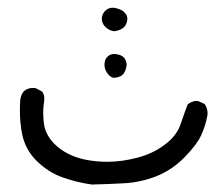

<svg xmlns="http://www.w3.org/2000/svg" viewBox="-20 -318 560 499"><path d="M311 -269Q311 -278.3 303.5 -285.9Q295.9 -293.5 280.8 -296.9Q276.4 -297.9 272.5 -297.9Q261.7 -297.9 253.4 -290Q244.6 -280.8 244.6 -269Q244.6 -257.3 253.9 -248Q263.2 -238.8 276.4 -236.8Q306.6 -240.2 310.5 -264.6Q311 -266.6 311 -269ZM308.1 -143.1Q309.1 -146.5 309.1 -148.4Q309.1 -150.4 309.1 -152.3Q308.6 -158.2 304.7 -165Q299.3 -174.3 284.7 -176.8Q280.8 -177.7 277.3 -177.7Q266.1 -177.7 258.8 -170.2Q251.5 -162.6 251.5 -149.9Q251.5 -134.3 263.2 -122.6Q269.5 -116.7 275.4 -115.7Q291.5 -116.7 298.6 -123.8Q305.7 -130.9 308.1 -143.1ZM31.7 -30.3Q31.7 1.5 37.6 30.8Q45.9 71.3 75.4 100.3Q105 129.4 141.6 142.6Q178.2 155.8 218.3 161.6Q262.7 160.6 304.2 158.2Q345.7 155.8 386.2 140.1Q426.8 124 459 91.3Q491.2 58.6 502.4 34.4Q513.7 10.3 519 -17.6Q519.5 -20 519.5 -22.5Q519.5 -36.6 512.2 -47.4L495.6 -55.2Q494.1 -55.7 490.2 -55.7Q486.3 -55.7 480.2 -53.7Q474.1 -51.8 467.8 -46.9Q458.5 -22.5 450.2 2.4Q440.9 31.2 415.5 52.2Q382.3 80.1 336.9 91.8Q316.9 97.2 296.4 99.9Q275.9 102.5 258.8 102.5Q232.9 102.5 205.6 97.7Q153.8 87.9 121.6 56.2Q98.1 32.2 94.2 3.9Q92.3 -11.2 92.3 -24.9Q92.3 -38.6 93.8 -47.6Q95.2 -56.6 95.2 -61Q95.2 -72.8 89.4 -80.1L72.8 -88.9Q68.8 -89.4 65.4 -89.4Q51.8 -89.4 42 -81.1Q34.2 -71.3 32.7 -58.6Q31.7 -43.9 31.7 -30.3Z"/></svg>

Font: NaikaiFont
Style: Light
Weight: 300
Version: Version 1.89